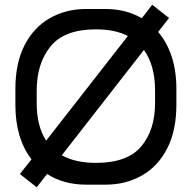

<svg xmlns="http://www.w3.org/2000/svg" viewBox="-20 -764 810 811"><path d="M725 -389V-321Q725 -213 686.5 -137.5Q648 -62 580 -23Q512 16 426 16H344Q249 16 179 -29L135 27L64 -29L113 -91Q45 -180 45 -321V-389Q45 -497 83.5 -572.5Q122 -648 190 -687Q258 -726 344 -726H426Q512 -726 579 -687L623 -744L694 -688L648 -629Q685 -586 705 -525.5Q725 -465 725 -389ZM175 -170 520 -612Q466 -640 385 -640Q252 -640 193.5 -568Q135 -496 135 -381V-329Q135 -231 175 -170ZM635 -381Q635 -488 588 -553L241 -108Q299 -76 385 -76Q518 -76 576.5 -145.5Q635 -215 635 -329Z"/></svg>

Font: Violet Sans
Style: Regular
Weight: 400
Designer: Calvin Waterman
Foundry: Violet Office
Version: Version 1.013